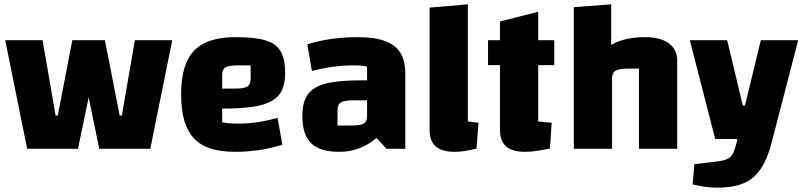

<svg xmlns="http://www.w3.org/2000/svg" viewBox="-20 -685 3698 884"><path d="M437 0 334 -500H463L531 -153H541L601 -500H773L672 0ZM105 0 4 -500H176L236 -153H246L313 -500H443L339 0Z M1062 14Q997 14 950 -1Q903 -16 873 -48Q843 -80 828.5 -130Q814 -180 814 -250Q814 -344 840.5 -402Q867 -460 922.5 -487Q978 -514 1066 -514Q1154 -514 1203 -499Q1252 -484 1272.5 -448Q1293 -412 1293 -349Q1293 -302 1278.5 -270.5Q1264 -239 1231 -220Q1198 -201 1142 -193Q1086 -185 1003 -185H973V-277H1062Q1103 -277 1118.5 -286.5Q1134 -296 1134 -323V-384H1075Q1034 -384 1018.5 -375Q1003 -366 1003 -341V-122Q1028 -116 1082 -116Q1124 -116 1167 -122.5Q1210 -129 1258 -142L1280 -19Q1231 -3 1176 5.5Q1121 14 1062 14Z M1542 14Q1453 14 1412.5 -25.5Q1372 -65 1372 -151Q1372 -198 1385.5 -229.5Q1399 -261 1429.5 -280Q1460 -299 1512.5 -307Q1565 -315 1643 -315H1700V-223H1606Q1565 -223 1549.5 -213.5Q1534 -204 1534 -177V-107H1598Q1639 -107 1654.5 -116Q1670 -125 1670 -150V-378Q1649 -384 1607 -384Q1564 -384 1516.5 -378Q1469 -372 1416 -358L1395 -481Q1430 -492 1468 -499.5Q1506 -507 1546 -510.5Q1586 -514 1627 -514Q1704 -514 1752 -496.5Q1800 -479 1823 -442.5Q1846 -406 1846 -347V0H1759L1714 -50Q1639 14 1542 14Z M2134 -126Q2148 -124 2160 -122.5Q2172 -121 2183 -120L2174 -1Q2147 6 2122 10Q2097 14 2074 14Q2015 14 1986.5 -10.5Q1958 -35 1958 -87V-650L2134 -665Z M2398 14Q2339 14 2310.5 -10.5Q2282 -35 2282 -87V-586L2458 -631V-126Q2474 -124 2489 -122.5Q2504 -121 2520 -120L2512 -1Q2478 6 2449.5 10Q2421 14 2398 14ZM2227 -385V-500H2532V-385Z M2622 0V-652L2794 -665V-478Q2826 -497 2865.5 -505.5Q2905 -514 2950 -514Q3021 -514 3059.5 -485.5Q3098 -457 3098 -406V0H2922V-369H2871Q2829 -369 2813.5 -359Q2798 -349 2798 -323V0Z M3273 -45 3156 -500H3328L3400 -199H3410L3483 -500H3655L3537 -45ZM3281 179Q3253 179 3223 174.5Q3193 170 3169 164L3177 71L3285 58Q3315 54 3331 46Q3347 38 3355.5 20Q3364 2 3372 -30L3375 -45H3537Q3517 39 3485.5 88Q3454 137 3405.5 158Q3357 179 3281 179Z"/></svg>

Font: Changa
Style: Bold
Weight: 700
Designer: Eduardo Rodriguez Tunni
Foundry: Eduardo Rodriguez Tunni
Version: Version 3.002; ttfautohint (v1.8.2)